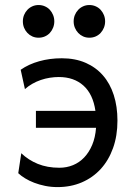

<svg xmlns="http://www.w3.org/2000/svg" viewBox="-20 -743 540 775"><path d="M454.1 -256.3Q454.1 -194.8 436.3 -145.3Q418.5 -95.7 386.5 -60.8Q354.5 -25.9 310.1 -6.8Q265.6 12.2 212.4 12.2Q186 12.2 162.1 7.3Q138.2 2.4 117.9 -5.4Q97.7 -13.2 81.3 -23.2Q64.9 -33.2 53.7 -43.9L65.9 -124.5Q94.2 -97.2 132.6 -81.5Q170.9 -65.9 219.7 -65.9Q249 -65.9 274.7 -76.4Q300.3 -86.9 319.8 -107.4Q339.4 -127.9 352.1 -158Q364.7 -188 367.7 -227.1H125V-295.4H365.2Q355.5 -362.8 316.9 -397.5Q278.3 -432.1 217.3 -432.1Q199.7 -432.1 181.2 -429.2Q162.6 -426.3 144.8 -420.2Q127 -414.1 110.6 -404.8Q94.2 -395.5 80.6 -383.3L63.5 -461.4Q95.7 -483.9 138.2 -495.8Q180.7 -507.8 229.5 -507.8Q283.2 -507.8 325 -489.7Q366.7 -471.7 395.5 -438.7Q424.3 -405.8 439.2 -359.4Q454.1 -313 454.1 -256.3ZM72.3 -656.7Q72.3 -670.4 77.1 -682.4Q82 -694.3 90.6 -703.4Q99.1 -712.4 110.6 -717.5Q122.1 -722.7 135.7 -722.7Q149.4 -722.7 161.1 -717.5Q172.9 -712.4 181.2 -703.4Q189.5 -694.3 194.3 -682.4Q199.2 -670.4 199.2 -656.7Q199.2 -643.1 194.3 -631.1Q189.5 -619.1 181.2 -610.1Q172.9 -601.1 161.1 -595.9Q149.4 -590.8 135.7 -590.8Q122.1 -590.8 110.6 -595.9Q99.1 -601.1 90.6 -610.1Q82 -619.1 77.1 -631.1Q72.3 -643.1 72.3 -656.7ZM277.3 -656.7Q277.3 -670.4 282.2 -682.4Q287.1 -694.3 295.7 -703.4Q304.2 -712.4 315.7 -717.5Q327.1 -722.7 340.8 -722.7Q354.5 -722.7 366.2 -717.5Q377.9 -712.4 386.2 -703.4Q394.5 -694.3 399.4 -682.4Q404.3 -670.4 404.3 -656.7Q404.3 -643.1 399.4 -631.1Q394.5 -619.1 386.2 -610.1Q377.9 -601.1 366.2 -595.9Q354.5 -590.8 340.8 -590.8Q327.1 -590.8 315.7 -595.9Q304.2 -601.1 295.7 -610.1Q287.1 -619.1 282.2 -631.1Q277.3 -643.1 277.3 -656.7Z"/></svg>

Font: Andika CyrE
Style: Regular
Weight: 400
Designer: Victor Gaultney, Annie Olsen, Julie Remington, Don Collingsworth, Eric Hays, Becca Hirsbrunner
Foundry: SIL International
Version: Version 5.000